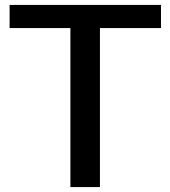

<svg xmlns="http://www.w3.org/2000/svg" viewBox="-20 -760 692 780"><path d="M266 -646H19V-740H634V-646H386V0H266Z"/></svg>

Font: Encode Sans Wide
Style: Medium
Weight: 500
Designer: Pablo Impallari, Andres Torresi
Foundry: Pablo Impallari, Andres Torresi
Version: Version 1.000; ttfautohint (v1.00) -l 8 -r 50 -G 200 -x 14 -